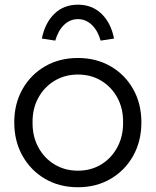

<svg xmlns="http://www.w3.org/2000/svg" viewBox="-20 -778 655 808"><path d="M308 10Q230.3 10 169.8 -25.3Q109.3 -60.7 74.7 -122.3Q40 -184 40 -263Q40 -341.7 74.7 -402.8Q109.3 -464 169.8 -499Q230.3 -534 308 -534Q385 -534 445.5 -499Q506 -464 540.5 -402.8Q575 -341.7 575 -263Q575 -184 540.5 -122.3Q506 -60.7 445.5 -25.3Q385 10 308 10ZM308 -59.7Q363.1 -59.7 406.2 -86.1Q449.2 -112.5 473.9 -158.5Q498.7 -204.6 498 -263Q498.7 -321.4 473.9 -366.8Q449.2 -412.2 406.2 -438.2Q363.1 -464.3 308 -464.3Q252.9 -464.3 209.3 -437.9Q165.8 -411.5 141.1 -366.1Q116.3 -320.7 117 -263Q116.3 -204.6 141.1 -158.5Q165.8 -112.5 209.3 -86.1Q252.9 -59.7 308 -59.7ZM212.6 -607.1 156.1 -615.7Q169.4 -681.7 208.9 -720Q248.4 -758.3 308 -758.3Q367.3 -758.3 407.1 -720Q446.9 -681.7 459.9 -615.7L403.4 -607.1Q391.8 -649.1 366.4 -673.3Q341 -697.5 308 -697.5Q274.6 -697.5 249.6 -673.3Q224.6 -649.1 212.6 -607.1Z"/></svg>

Font: Lexend Medium
Style: Regular
Weight: 500
Designer: Bonnie Shaver-Troup, Thomas Jockin
Foundry: Lexend
Version: Version 1.005